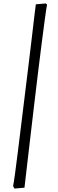

<svg xmlns="http://www.w3.org/2000/svg" viewBox="-20 -823 338 1114"><path d="M64 271 56 257Q60 237 67 186Q74 135 83 62.5Q92 -10 102.5 -95.5Q113 -181 124 -270.5Q135 -360 145.5 -445.5Q156 -531 164.5 -603.5Q173 -676 179 -727Q185 -778 188 -798L246 -803L253 -796Q248 -770 240 -710.5Q232 -651 221.5 -569Q211 -487 199.5 -392.5Q188 -298 176.5 -200.5Q165 -103 154.5 -13Q144 77 135.5 149.5Q127 222 122 266Z"/></svg>

Font: Labrada
Style: Italic
Weight: 400
Italic angle: -7°
Designer: Mercedes Jáuregui
Foundry: Omnibus-Type Team
Version: Version 1.000